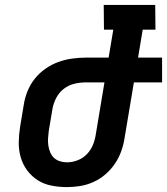

<svg xmlns="http://www.w3.org/2000/svg" viewBox="-20 -755 681 783"><path d="M253 8Q221 8 190 2Q159 -4 134 -20Q109 -36 91 -60Q73 -84 64.5 -113.5Q56 -143 56.5 -174.5Q57 -206 62 -238L77 -328Q81 -355 92 -382.5Q103 -410 121.5 -433.5Q140 -457 165 -474.5Q190 -492 217.5 -502Q245 -512 273.5 -516Q302 -520 330 -520H423L442 -634H404L403 -735H613L614 -634H562L543 -520H641V-419H526L488 -192Q484 -165 474.5 -138.5Q465 -112 449 -88Q433 -64 410.5 -44.5Q388 -25 361.5 -13Q335 -1 307.5 3.5Q280 8 253 8ZM253 -93Q275 -93 297 -101.5Q319 -110 335 -127Q351 -144 359.5 -165.5Q368 -187 371 -209L406 -419H330Q307 -419 283.5 -413.5Q260 -408 240.5 -393Q221 -378 209.5 -356Q198 -334 194 -311L179 -222Q177 -207 176 -192Q175 -177 177 -162.5Q179 -148 184.5 -134.5Q190 -121 200 -111.5Q210 -102 224 -97.5Q238 -93 253 -93Z"/></svg>

Font: Iosevka HT Extended
Style: Bold Italic
Weight: 700
Width: 7
Italic angle: -9°
Monospace: yes
Designer: Belleve Invis
Foundry: Belleve Invis
Version: Version 32.3.0; ttfautohint (v1.8.4)